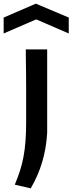

<svg xmlns="http://www.w3.org/2000/svg" viewBox="-66 -810 396 1050"><path d="M-46 -714 130 -790 310 -714V-627L132 -704L-46 -627ZM15 200Q31 161 43 124.5Q55 88 62.5 47.5Q70 7 73.5 -39Q77 -85 77 -144Q77 -151 77 -177.5Q77 -204 77 -240.5Q77 -277 77 -320.5Q77 -364 76.5 -405.5Q76 -447 75.5 -482.5Q75 -518 75 -540H192V-83Q187 2 164.5 77Q142 152 102 220Z"/></svg>

Font: Encode Sans Wide
Style: Medium
Weight: 500
Designer: Pablo Impallari, Andres Torresi
Foundry: Pablo Impallari, Andres Torresi
Version: Version 1.000; ttfautohint (v1.00) -l 8 -r 50 -G 200 -x 14 -